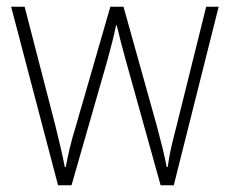

<svg xmlns="http://www.w3.org/2000/svg" viewBox="-20 -549 681 569"><path d="M352 -373Q337 -427 326 -474H324Q319 -449 312.5 -424Q306 -399 299 -373L192 0H152L13 -529H53L144 -177Q154 -137 160.5 -108.5Q167 -80 172 -54H175Q179 -77 186 -107Q193 -137 205 -176L307 -529H346L445 -175Q454 -141 461.5 -111Q469 -81 474 -54H477Q481 -83 486.5 -108Q492 -133 502 -171L591 -529H628L495 0H456Z"/></svg>

Font: Noto Sans Georgian SemiCondensed ExtraLight
Style: Regular
Weight: 200
Width: 4
Designer: Monotype Design Team, Akaki Razmadze
Foundry: Google LLC
Version: Version 2.005; ttfautohint (v1.8.4.7-5d5b)